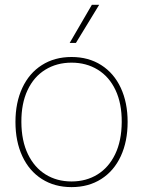

<svg xmlns="http://www.w3.org/2000/svg" viewBox="-20 -765 592 794"><path d="M43.9 -260.7Q43.9 -340.8 72.3 -401.6Q100.6 -462.4 153.1 -495.8Q205.6 -529.3 275.9 -529.3V-505.9Q214.8 -505.9 167.5 -476.8Q120.1 -447.8 94 -392.3Q67.9 -336.9 68.4 -260.3Q68.8 -182.6 95.5 -127.4Q122.1 -72.3 168.7 -43.5Q215.3 -14.6 275.9 -14.6V8.8Q205.6 8.8 153.1 -24.7Q100.6 -58.1 72.3 -119.1Q43.9 -180.2 43.9 -260.7ZM483.4 -260.3Q483.9 -336.9 457.8 -392.3Q431.6 -447.8 384.3 -476.8Q336.9 -505.9 275.9 -505.9V-529.3Q346.2 -529.3 398.7 -495.8Q451.2 -462.4 479.5 -401.6Q507.8 -340.8 507.8 -260.7Q507.8 -180.2 479.5 -119.1Q451.2 -58.1 398.7 -24.7Q346.2 8.8 275.9 8.8V-14.6Q336.4 -14.6 383.1 -43.5Q429.7 -72.3 456.3 -127.4Q482.9 -182.6 483.4 -260.3ZM390.1 -745.1H359.9L268.1 -587.4H293.9Z"/></svg>

Font: Wand UI Pro
Style: Regular
Weight: 400
Designer: Andreas Faust
Version: Version 1.003;FEAKit 1.0